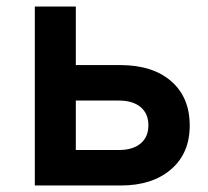

<svg xmlns="http://www.w3.org/2000/svg" viewBox="-20 -570 640 590"><path d="M87 0V-550H213V-370H350Q449 -370 506 -320.5Q563 -271 563 -184Q563 -99 505.5 -49.5Q448 0 351 0ZM213 -109H345Q388 -109 412 -129Q436 -149 436 -185Q436 -221 412 -241Q388 -261 345 -261H213Z"/></svg>

Font: JetBrains Mono NL
Style: Bold
Weight: 700
Monospace: yes
Designer: Philipp Nurullin, Konstantin Bulenkov
Foundry: JetBrains
Version: Version 2.305; ttfautohint (v1.8.4.7-5d5b)